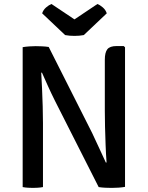

<svg xmlns="http://www.w3.org/2000/svg" viewBox="-20 -912 720 936"><path d="M248.5 -419.5Q230 -456.5 214.2 -491.5Q198.5 -526.5 184.5 -558L181 -557.5Q183 -522.5 185 -479.8Q187 -437 188.2 -393.2Q189.5 -349.5 189.5 -312.5V0Q176 2.5 163.5 3.2Q151 4 140.5 4Q130.5 4 117 3.2Q103.5 2.5 90.5 0V-682Q103.5 -684.5 122.8 -685.8Q142 -687 154 -687Q166.5 -687 184.2 -686.2Q202 -685.5 217.5 -683L429 -264Q448 -224.5 464.8 -187.2Q481.5 -150 496 -119.5L499.5 -120Q496.5 -160 494.8 -205.2Q493 -250.5 492 -293.8Q491 -337 491 -371.5V-621Q491 -656 503.2 -671.8Q515.5 -687.5 548.5 -687.5H583L589.5 -681.5V-1Q576.5 1.5 558 2.8Q539.5 4 525 4Q510 4 493.5 3.2Q477 2.5 461 0ZM455 -892.5Q467 -888 481 -876Q495 -864 500.5 -847L388.5 -741Q367.5 -737 343 -737Q318.5 -737 297.5 -741L185.5 -847Q191 -864 205 -876Q219 -888 231 -892.5L343 -817.5Z"/></svg>

Font: Signika SC
Style: Regular
Weight: 400
Designer: Anna Giedryś
Foundry: Anna Giedryś
Version: Version 2.000; ttfautohint (v1.8.3) -l 8 -r 50 -G 200 -x 9 -